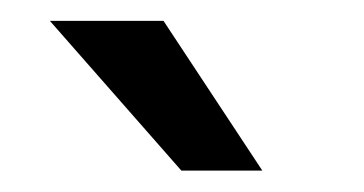

<svg xmlns="http://www.w3.org/2000/svg" viewBox="-20 -769 349 184"><path d="M231.4 -605.5H153.8L27.8 -749H136.7Z"/></svg>

Font: Dirooz
Style: Regular
Weight: 400
Foundry: DejaVu fonts team - Redesigned by Saber Rastikerdar
Version: Version 0.2.1